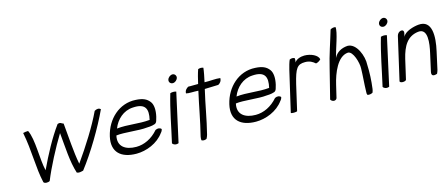

<svg xmlns="http://www.w3.org/2000/svg" viewBox="-45 -1135 3904 1673"><g transform="rotate(-15 1907.0 -298.5)"><path d="M133 -440C167 -271 160 -118 192 19C199 33 230 35 248 24C294 -90 374 -243 443 -356C456 -225 460 -94 495 14C516 23 530 17 553 12C656 -121 772 -316 841 -465C826 -480 804 -477 785 -465C726 -339 628 -185 536 -55C514 -167 507 -309 495 -428C475 -433 472 -449 443 -438C367 -334 297 -202 238 -76C212 -178 222 -360 179 -446C166 -446 145 -444 133 -440Z M855 -217C823 -79 904 -10 1042 -10C1130 -10 1235 -50 1292 -130C1300 -138 1306 -149 1308 -161C1297 -175 1275 -178 1254 -167C1198 -102 1126 -68 1055 -68C958 -68 890 -113 912 -209C984 -219 1113 -198 1188 -207C1188 -207 1232 -207 1260 -218C1281 -226 1282 -253 1290 -277C1303 -333 1300 -384 1278 -412C1253 -445 1218 -462 1154 -465C1007 -474 889 -364 855 -217ZM933 -266C962 -342 1028 -403 1113 -407C1228 -415 1249 -359 1227 -265C1128 -255 1032 -277 933 -266Z M1475 -560C1470 -539 1485 -522 1506 -522C1526 -522 1546 -539 1551 -559C1555 -578 1541 -597 1521 -597C1501 -597 1480 -580 1475 -560ZM1362 -17C1371 -3 1393 6 1418 -4C1444 -120 1489 -327 1515 -443C1501 -449 1476 -449 1461 -443C1419 -300 1397 -170 1362 -17Z M1593 -406C1617 -399 1659 -404 1703 -401C1673 -269 1653 -146 1619 -11C1616 1 1616 12 1617 23C1629 31 1647 31 1663 23C1670 12 1673 1 1677 -11C1711 -145 1729 -267 1761 -401C1804 -402 1844 -404 1884 -405C1901 -414 1917 -432 1916 -458C1877 -464 1822 -456 1774 -458C1783 -498 1794 -552 1797 -583C1783 -589 1765 -589 1750 -583C1738 -550 1725 -499 1716 -458C1677 -459 1655 -456 1628 -458C1611 -450 1592 -432 1593 -406Z M1933 -217C1901 -79 1982 -10 2120 -10C2208 -10 2313 -50 2370 -130C2378 -138 2384 -149 2386 -161C2375 -175 2353 -178 2332 -167C2276 -102 2204 -68 2133 -68C2036 -68 1968 -113 1990 -209C2062 -219 2191 -198 2266 -207C2266 -207 2310 -207 2338 -218C2359 -226 2360 -253 2368 -277C2381 -333 2378 -384 2356 -412C2331 -445 2296 -462 2232 -465C2085 -474 1967 -364 1933 -217ZM2011 -266C2040 -342 2106 -403 2191 -407C2306 -415 2327 -359 2305 -265C2206 -255 2110 -277 2011 -266Z M2431 -6C2434 2 2482 1 2488 -6L2541 -236C2574 -371 2594 -401 2665 -401C2706 -401 2731 -386 2755 -365C2770 -367 2791 -379 2800 -391C2793 -429 2733 -458 2673 -458C2639 -458 2598 -444 2585 -419C2588 -432 2589 -445 2588 -457C2576 -465 2558 -465 2542 -457C2533 -438 2522 -398 2516 -373Z M2792 -29C2807 -4 2841 -4 2849 -27L2876 -141C2899 -240 2952 -377 3047 -384C3094 -384 3125 -272 3123 -223C3122 -158 3114 -81 3113 -14C3111 -3 3113 6 3116 15C3131 21 3151 16 3164 9C3169 -1 3171 -12 3173 -23C3183 -97 3186 -173 3183 -238C3188 -315 3140 -442 3059 -442C3003 -438 2958 -413 2935 -366C2955 -446 3008 -580 3001 -627C2984 -631 2965 -626 2954 -618C2925 -518 2885 -408 2858 -292C2837 -201 2813 -118 2792 -29Z M3375 -560C3370 -539 3385 -522 3406 -522C3426 -522 3446 -539 3451 -559C3455 -578 3441 -597 3421 -597C3401 -597 3380 -580 3375 -560ZM3262 -17C3271 -3 3293 6 3318 -4C3344 -120 3389 -327 3415 -443C3401 -449 3376 -449 3361 -443C3319 -300 3297 -170 3262 -17Z M3417 -25C3423 -6 3471 -11 3475 -25L3516 -203C3542 -311 3585 -389 3685 -401C3777 -412 3758 -280 3738 -193C3724 -132 3715 -88 3703 -36C3695 0 3716 7 3750 -5C3755 -15 3759 -25 3762 -36C3774 -88 3786 -146 3797 -195C3826 -322 3831 -472 3704 -460C3659 -456 3578 -434 3559 -389L3566 -420C3576 -465 3516 -456 3506 -413Z"/></g></svg>

Font: Comica
Style: RgIta
Weight: 400
Designer: Jasper
Foundry: KineticPlasma Fonts/Cannot Into Space Fonts
Version: Version 0.89